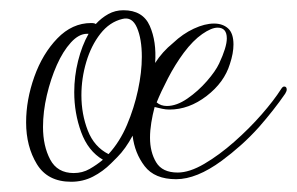

<svg xmlns="http://www.w3.org/2000/svg" viewBox="-20 -342 580 375"><path d="M119 13Q73 13 52 -21.5Q31 -56 31 -103Q31 -147 47 -192Q63 -237 92 -267Q121 -297 158 -297Q165 -297 167 -295Q178 -307 191.5 -314.5Q205 -322 221 -322Q259 -322 272.5 -291.5Q286 -261 283 -219Q297 -241 318 -258Q337 -276 358.5 -286Q380 -296 398 -296Q415 -296 425.5 -286.5Q436 -277 436 -255Q436 -238 429 -217Q418 -181 383.5 -154.5Q349 -128 311 -128Q304 -128 297 -129.5Q290 -131 282 -133Q278 -118 275.5 -102.5Q273 -87 273 -73Q273 -45 285 -25Q297 -5 327 -5Q350 -5 379 -22Q408 -39 437.5 -65Q467 -91 491 -118.5Q515 -146 529 -168Q532 -173 535 -173Q540 -173 540 -167Q540 -164 537 -159Q526 -143 513 -126.5Q500 -110 486 -94Q469 -75 450.5 -58.5Q432 -42 413 -28Q364 8 324 8Q282 8 262.5 -17.5Q243 -43 239 -77Q232 -64 224.5 -53.5Q217 -43 209 -35L197 -23Q181 -7 161.5 3Q142 13 119 13ZM192 -41Q214 -65 228 -98Q242 -131 249.5 -166Q257 -201 257 -231Q257 -266 247.5 -288Q238 -310 219 -305Q194 -299 176 -276Q158 -253 148.5 -221Q139 -189 139 -156Q139 -119 151.5 -87Q164 -55 192 -41ZM306 -135Q325 -135 346 -149.5Q367 -164 384 -183.5Q401 -203 408 -218Q423 -250 423 -267Q423 -288 405 -288Q393 -288 375 -275.5Q357 -263 339 -239Q322 -216 308 -189Q294 -162 286 -142Q294 -135 306 -135ZM124 -4Q141 -4 155 -12Q169 -20 181 -30Q152 -47 138.5 -84Q125 -121 125 -162Q125 -193 132.5 -223Q140 -253 153 -276H150Q134 -276 118.5 -259Q103 -242 91 -215Q79 -188 71.5 -156Q64 -124 64 -94Q64 -57 78 -30.5Q92 -4 124 -4Z"/></svg>

Font: Gwendolyn
Style: Regular
Weight: 400
Designer: Robert E. Leuschke
Foundry: Robert E. Leuschke
Version: Version 1.010; ttfautohint (v1.8.3)